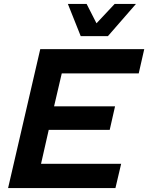

<svg xmlns="http://www.w3.org/2000/svg" viewBox="-20 -953 751 973"><path d="M389 -770 324 -933H419L469 -835L561 -933H669L527 -770ZM21 0 184 -704H711L683 -581H293L254 -414H563L536 -295H227L188 -123H594L565 0Z"/></svg>

Font: Prodigy Sans SemiBold
Style: Italic
Weight: 600
Italic angle: -13°
Designer: Wei Huang
Foundry: Wei Huang
Version: Version 1.003; ttfautohint (v1.8.3)